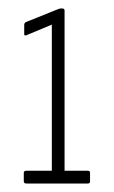

<svg xmlns="http://www.w3.org/2000/svg" viewBox="-20 -790 269 452"><path d="M42 -358Q36 -358 36 -363V-383Q36 -388 42 -388H102V-732L42 -707Q37 -705 37 -710V-731Q37 -736 41 -738L118 -769Q121 -770 122 -770Q123 -770 125 -770H127Q132 -770 132 -765V-388H187Q192 -388 192 -383V-363Q192 -358 187 -358Z"/></svg>

Font: Sofia Sans Extra Condensed ExtraLight
Style: Regular
Weight: 250
Designer: Botio Nikoltchev, Ani Petrova
Foundry: lettersoup
Version: Version 4.101